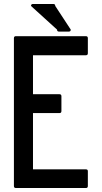

<svg xmlns="http://www.w3.org/2000/svg" viewBox="-20 -960 512 966"><path d="M146 -108H412Q422 -108 422 -99V-24Q422 -14 412 -14H60Q50 -14 50 -24V-768Q50 -778 60 -778H412Q422 -778 422 -768V-692Q422 -682 412 -682H146V-486H279Q289 -486 289 -476V-401Q289 -391 279 -391H146ZM326 -801H277Q267 -801 267 -811L136 -930Q136 -940 146 -940H248Q258 -940 258 -930L336 -811Q336 -801 326 -801Z"/></svg>

Font: Kanalisirung
Style: Regular
Weight: 500
Designer: Peter Wiegel
Foundry: Peter Wiegel
Version: 1.000